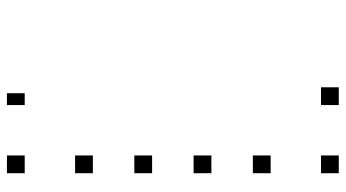

<svg xmlns="http://www.w3.org/2000/svg" viewBox="-236 -604 973 540"><g transform="rotate(-90 250.0 -333.5)"><path d="M275 83.3V133.3H225V83.3ZM83.3 83.3V133.3H33.3V83.3ZM83.3 -108.3V-58.3H33.3V-108.3ZM83.3 -275V-225H33.3V-275ZM83.3 -441.7V-391.7H33.3V-441.7ZM83.3 -608.3V-558.3H33.3V-608.3ZM258.3 -800V-750H225V-800ZM83.3 -800V-750H33.3V-800Z"/></g></svg>

Font: 0xA000-Boxes
Style: Boxes
Weight: 400
Version: Version 0.1